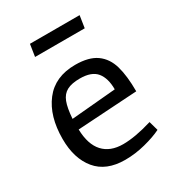

<svg xmlns="http://www.w3.org/2000/svg" viewBox="-167 -782 818 894"><g transform="rotate(-30 241.5 -335.0)"><path d="M430 -86 444 -36Q408 -18 353.5 -4Q299 10 245 10Q143 10 91.5 -52.5Q40 -115 40 -220Q40 -342 97 -416Q154 -490 263 -490Q336 -490 376.5 -461Q417 -432 432.5 -378Q448 -324 448 -241L127 -221Q129 -140 166.5 -99Q204 -58 273 -58Q338 -58 430 -86ZM127 -278 366 -299Q366 -359 339.5 -391.5Q313 -424 250 -424Q206 -424 180.5 -410.5Q155 -397 143 -366Q131 -335 127 -278ZM130 -680H397L387 -615H120Z"/></g></svg>

Font: Enriqueta
Style: Regular
Weight: 400
Designer: Viviana Monsalve, Gustavo Ibarra
Foundry: 72Puntos
Version: Version 2.000